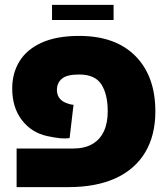

<svg xmlns="http://www.w3.org/2000/svg" viewBox="-20 -766 686 786"><path d="M48 0V-158H280Q326 -158 357.5 -176Q389 -194 405 -228Q421 -262 421 -310Q421 -380 395 -420.5Q369 -461 304 -461Q253 -461 233 -443.5Q213 -426 213 -398Q213 -380 221.5 -367Q230 -354 245 -347Q254 -343 264 -340Q274 -337 281 -337L265 -201Q249 -198 227 -200Q205 -202 173 -209Q109 -223 69.5 -274.5Q30 -326 30 -404Q30 -467 60 -515.5Q90 -564 151 -591.5Q212 -619 304 -619Q453 -619 534.5 -536.5Q616 -454 616 -310Q616 -212 574.5 -142.5Q533 -73 453.5 -36.5Q374 0 260 0ZM193 -684V-746H445V-684Z"/></svg>

Font: Noto Sans Hebrew Thin Black
Style: Regular
Weight: 900
Version: Version 3.001